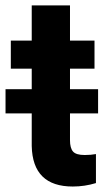

<svg xmlns="http://www.w3.org/2000/svg" viewBox="-35 -678 393 708"><path d="M223.1 -658.2V-528.3H313.5V-424.8H223.1V-349.1H326.7V-259.8H223.1V-161.1Q223.1 -131.8 234.4 -119.1Q245.6 -106.4 277.3 -106.4Q300.8 -106.4 318.8 -109.9V-2.9Q277.3 9.8 233.4 9.8Q85.4 9.8 82 -139.2V-259.8H-14.6V-349.1H82V-424.8H4.9V-528.3H82V-658.2Z"/></svg>

Font: Robotiche
Style: Bold
Weight: 700
Designer: Google
Version: Version 2.001150; 2014